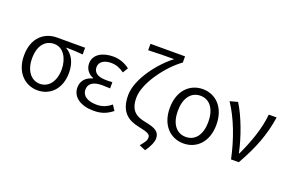

<svg xmlns="http://www.w3.org/2000/svg" viewBox="-118 -1239 2850 1885"><g transform="rotate(20 1307.0 -296.0)"><path d="M293 13C424 13 527 -85 527 -254C527 -359 486 -435 418 -474V-478C478 -478 529 -475 591 -470V-540H297C170 -540 53 -454 53 -264C53 -86 164 13 293 13ZM293 -55C204 -55 137 -135 137 -264C137 -404 205 -472 295 -472C392 -472 448 -373 448 -261C448 -134 383 -55 293 -55Z M878 13C954 13 1009 -4 1074 -55L1038 -110C986 -67 941 -53 886 -53C792 -53 734 -91 734 -155C734 -218 782 -252 875 -252C902 -252 926 -251 958 -249V-314C931 -312 913 -312 891 -312C800 -312 761 -348 761 -400C761 -459 816 -488 884 -488C935 -488 979 -470 1022 -439L1055 -494C1006 -531 948 -554 882 -554C773 -554 680 -506 680 -409C680 -358 710 -309 766 -288V-283C705 -267 653 -226 653 -148C653 -49 744 13 878 13Z M1488 204C1532 144 1551 92 1551 60C1551 -12 1501 -37 1397 -57C1297 -75 1231 -117 1231 -251C1231 -408 1401 -630 1538 -729H1542V-796H1181V-729C1253 -733 1387 -734 1451 -734C1317 -633 1147 -419 1147 -247C1147 -70 1240 -13 1351 9C1455 30 1477 44 1477 77C1477 108 1463 127 1422 176Z M1818 13C1953 13 2061 -89 2061 -269C2061 -451 1953 -554 1818 -554C1682 -554 1574 -451 1574 -269C1574 -89 1682 13 1818 13ZM1818 -55C1717 -55 1658 -139 1658 -269C1658 -399 1717 -485 1818 -485C1918 -485 1977 -399 1977 -269C1977 -139 1918 -55 1818 -55Z M2312 0H2393C2501 -189 2564 -352 2592 -540H2510C2497 -391 2436 -224 2369 -83H2364C2333 -234 2261 -434 2184 -554L2103 -532C2197 -393 2271 -197 2312 0Z"/></g></svg>

Font: Noto Sans CJK SC DemiLight
Style: Regular
Weight: 350
Designer: Ryoko NISHIZUKA 西塚涼子 (kana, bopomofo & ideographs); Paul D. Hunt (Latin, Greek & Cyrillic); Sandoll Communications 산돌커뮤니
Foundry: Adobe
Version: Version 2.004;hotconv 1.0.118;makeotfexe 2.5.65603